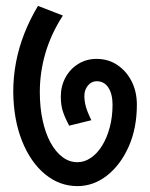

<svg xmlns="http://www.w3.org/2000/svg" viewBox="-20 -642 510 652"><path d="M243 -10Q182 -10 132.9 -50.5Q83.8 -91 54.9 -163.2Q26 -235.5 25 -329.5H115.2Q115.2 -277 124.8 -233.4Q134.2 -189.8 151.5 -158Q168.8 -126.2 192 -108.8Q215.2 -91.2 243 -91.2ZM243 -10V-91.2Q266.8 -91.2 288.2 -105.8Q309.8 -120.2 326.2 -146.5Q342.8 -172.8 352.5 -208.8Q362.2 -244.8 362.2 -286.8H444.8Q444.8 -206.5 417 -144.1Q389.2 -81.8 343.4 -45.9Q297.5 -10 243 -10ZM25 -329.5Q25 -381 34.4 -430.6Q43.8 -480.2 62.8 -528.5Q81.8 -576.8 109 -622L193.5 -589.2Q153.8 -527.8 134.5 -462.5Q115.2 -397.2 115.2 -329.5ZM362.2 -285.8Q362.2 -322.8 348 -344.5Q333.8 -366.2 308.5 -366.2L308 -442Q347.5 -442 378.2 -421.5Q409 -401 426.9 -366Q444.8 -331 444.8 -285.8ZM214.8 -215.2Q198.2 -247.2 192.4 -267.2Q186.5 -287.2 186.5 -313.8L266.5 -316.2Q266.5 -299.8 271.1 -281.6Q275.8 -263.5 290.2 -233.8ZM186.5 -313.8Q186.5 -349.8 202.4 -378.9Q218.2 -408 245.9 -425Q273.5 -442 308 -442L308.5 -366.2Q291 -366.2 278.8 -351.8Q266.5 -337.2 266.5 -316.2Z"/></svg>

Font: Akshar Light
Style: Regular
Weight: 300
Designer: Tall Chai
Foundry: Tall Chai
Version: Version 1.100